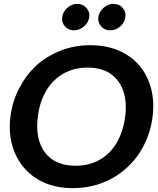

<svg xmlns="http://www.w3.org/2000/svg" viewBox="-20 -966 818 994"><path d="M357 8Q274 8 210 -20Q146 -48 104 -98Q62 -147 43 -215Q24 -283 34 -362Q44 -442 79.5 -509.5Q115 -577 168 -627Q223 -676 294 -704Q365 -732 448 -732Q530 -732 595 -704Q660 -676 702 -626Q744 -576 762 -508.5Q780 -441 770 -362Q760 -283 725.5 -215Q691 -147 637 -98Q583 -48 511 -20Q439 8 357 8ZM371 -108Q442 -108 496.5 -139Q551 -170 584.5 -227.5Q618 -285 628 -362Q638 -439 618 -496Q598 -553 551.5 -584.5Q505 -616 433 -616Q362 -616 307.5 -584.5Q253 -553 219 -496Q185 -439 176 -362Q166 -285 186 -227.5Q206 -170 253 -139Q300 -108 371 -108ZM442 -877Q438 -849 414.5 -829Q391 -809 362 -809Q335 -809 316.5 -829.5Q298 -850 302 -876Q305 -905 328.5 -925.5Q352 -946 379 -946Q408 -946 427 -925.5Q446 -905 442 -877ZM629 -877Q625 -849 602.5 -829Q580 -809 550 -809Q522 -809 504 -829Q486 -849 489 -877Q493 -905 516 -925.5Q539 -946 567 -946Q597 -946 615 -925.5Q633 -905 629 -877Z"/></svg>

Font: Aleo
Style: Bold Italic
Weight: 700
Italic angle: -7°
Version: Version 2.001;gftools[0.9.29]